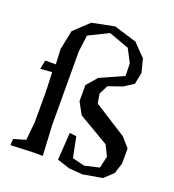

<svg xmlns="http://www.w3.org/2000/svg" viewBox="-142 -879 913 1008"><g transform="rotate(20 315.0 -374.5)"><path d="M316 -727 206 -673 194 -580 195 -168 204 0H147L25 5L27 -30L94 -50L104 -152V-325L100 -430L35 -425L45 -475H104L100 -560L122 -667L204 -744L329 -769L456 -730L523 -661L542 -586L529 -521L474 -486L398 -460L372 -410L381 -357L563 -241L609 -189V-104L590 -45L541 1L432 20L356 14L286 -9L296 -162L334 -157L357 -43L425 -26L507 -45L522 -111L493 -170L323 -270L287 -336V-426L337 -484L469 -543L467 -613L429 -686Z"/></g></svg>

Font: Alike Angular
Style: Regular
Weight: 400
Designer: Sveta Sebyakina
Foundry: Cyreal (www.cyreal.org)
Version: Version 1.300; ttfautohint (v1.8.4.7-5d5b)